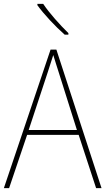

<svg xmlns="http://www.w3.org/2000/svg" viewBox="-20 -971 544 991"><path d="M203 -951H173V-944C207 -897 266 -834 314 -792H333V-800C290 -842 234 -904 203 -951ZM476 0H504L271 -715H241L0 0H27L120 -275H386ZM282 -601 377 -300H128L227 -600C236 -630 246 -657 255 -687C265 -653 274 -627 282 -601Z"/></svg>

Font: Noto Sans Arabic SemCond Thin
Style: Regular
Weight: 100
Width: 4
Designer: Monotype Design Team, Nadine Chahine, Nizar Qandah and Khaled Hosny
Foundry: Monotype Imaging Inc.
Version: Version 2.012